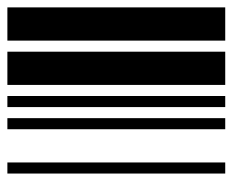

<svg xmlns="http://www.w3.org/2000/svg" viewBox="-75 -555 630 520"><g transform="rotate(90 240.0 -295.0)"><path d="M0 0V-590H90V0ZM120 0V-590H210V0ZM240 0V-590H270V0ZM300 0V-590H330V0ZM420 0V-590H450V0Z"/></g></svg>

Font: Libre Barcode 39
Style: Regular
Weight: 400
Version: Version 1.005; ttfautohint (v1.8.3)